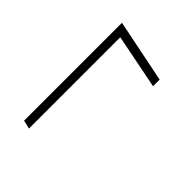

<svg xmlns="http://www.w3.org/2000/svg" viewBox="-19 -528 638 638"><g transform="rotate(-45 300.0 -209.0)"><path d="M488 -98H457L495 -290H66L73 -320H533Z"/></g></svg>

Font: IBM Plex Sans ExtraLight
Style: Italic
Weight: 250
Italic angle: -11.31°
Designer: Mike Abbink, Paul van der Laan, Pieter van Rosmalen
Foundry: Bold Monday
Version: Version 3.201